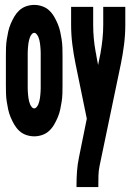

<svg xmlns="http://www.w3.org/2000/svg" viewBox="-20 -548 540 783"><path d="M120 8Q103 8 87 2.5Q71 -3 59 -14Q47 -25 38.5 -39.5Q30 -54 23.5 -69.5Q17 -85 13.5 -101Q10 -117 7.5 -133.5Q5 -150 4.5 -166.5Q4 -183 4 -200V-320Q4 -337 4.5 -353.5Q5 -370 7.5 -386.5Q10 -403 13.5 -419Q17 -435 23.5 -450.5Q30 -466 38.5 -480.5Q47 -495 59 -506Q71 -517 87 -522.5Q103 -528 120 -528Q136 -528 152 -522.5Q168 -517 180 -506Q192 -495 200.5 -480.5Q209 -466 215.5 -450.5Q222 -435 225.5 -419Q229 -403 231.5 -386.5Q234 -370 234.5 -353.5Q235 -337 235 -320V-200Q235 -183 234.5 -166.5Q234 -150 231.5 -133.5Q229 -117 225.5 -101Q222 -85 215.5 -69.5Q209 -54 200.5 -39.5Q192 -25 180 -14Q168 -3 152 2.5Q136 8 120 8ZM120 -106Q125 -106 129.5 -111.5Q134 -117 136.5 -123Q139 -129 140.5 -135.5Q142 -142 143 -148.5Q144 -155 144.5 -161.5Q145 -168 145.5 -174.5Q146 -181 146 -187.5Q146 -194 146 -200V-320Q146 -326 146 -332.5Q146 -339 145.5 -345.5Q145 -352 144.5 -358.5Q144 -365 143 -371.5Q142 -378 140.5 -384.5Q139 -391 136.5 -397Q134 -403 129.5 -408.5Q125 -414 120 -414Q114 -414 109.5 -408.5Q105 -403 102.5 -397Q100 -391 98.5 -384.5Q97 -378 96 -371.5Q95 -365 94.5 -358.5Q94 -352 93.5 -345.5Q93 -339 93 -332.5Q93 -326 93 -320V-200Q93 -194 93 -187.5Q93 -181 93.5 -174.5Q94 -168 94.5 -161.5Q95 -155 96 -148.5Q97 -142 98.5 -135.5Q100 -129 102.5 -123Q105 -117 109.5 -111.5Q114 -106 120 -106ZM292 215V208Q292 179 294 151Q296 123 302 94L334 -64L288 -288Q280 -327 275 -367Q270 -407 270 -447V-520H360V-447Q360 -419 362.5 -391.5Q365 -364 370 -337V-336Q371 -332 372 -328Q373 -324 373 -320L380 -283L388 -322Q389 -324 389 -326.5Q389 -329 390 -331V-332Q395 -360 398 -389Q401 -418 401 -447V-520H491V-447Q491 -407 486 -367Q481 -327 473 -288L386 129Q382 148 381.5 168Q381 188 381 208V215Z"/></svg>

Font: Iosevka Term Curly Heavy
Style: Regular
Weight: 900
Designer: Belleve Invis
Foundry: Belleve Invis
Version: Version 32.3.0